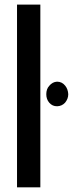

<svg xmlns="http://www.w3.org/2000/svg" viewBox="-20 -800 360 820"><path d="M52.7 0V-780.3H152.3V0ZM177.7 -397.5Q177.7 -419.9 190.4 -433.6Q204.1 -450.2 223.6 -451.2Q245.1 -451.2 258.8 -433.6Q270.5 -418.9 271.5 -397.5Q271.5 -377.9 257.8 -361.3Q244.1 -346.7 224.1 -346.2Q204.1 -345.7 190.4 -361.3Q177.7 -376 177.7 -397.5Z"/></svg>

Font: RobotoJAA
Style: Medium
Weight: 500
Version: Version 2.05; 2016-11-05